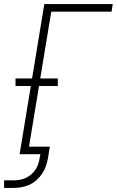

<svg xmlns="http://www.w3.org/2000/svg" viewBox="-48 -755 572 940"><path d="M-28 165V128H18Q33 128 48 125.5Q63 123 77 116.5Q91 110 103.5 100Q116 90 125 76.5Q134 63 139 48.5Q144 34 146 19L150 0H48L103 -334H28V-371H109L169 -735H504L498 -698H203L149 -371H235V-334H143L94 -37H196L187 19Q183 39 176.5 58.5Q170 78 158.5 95Q147 112 131 126.5Q115 141 96 149.5Q77 158 57.5 161.5Q38 165 18 165Z"/></svg>

Font: Iosevka Curly XLtObl
Style: Regular
Weight: 200
Italic angle: -9°
Monospace: yes
Designer: Belleve Invis
Foundry: Belleve Invis
Version: Version 11.1.0; ttfautohint (v1.8.3)